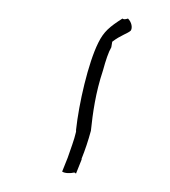

<svg xmlns="http://www.w3.org/2000/svg" viewBox="-20 -128 183 207"><path d="M47 57C50 59 56 59 60 58C61 58 61 59 62 59L68 44V43C72 33 75 24 78 13C80 -6 83 -28 91 -52C94 -63 97 -72 100 -77L101 -83C110 -90 118 -92 121 -95C123 -98 122 -104 118 -108C115 -107 113 -107 112 -108C98 -99 92 -94 86 -82C75 -60 65 -16 62 12V14C60 23 56 33 53 42Z"/></svg>

Font: Stray Cat
Style: ExLtExtObl
Weight: 200
Version: Version 1.0